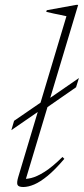

<svg xmlns="http://www.w3.org/2000/svg" viewBox="-20 -740 336 770"><path d="M36.5 -255.5 153 -335.5 175.5 -343.5 296.5 -427 285 -390 164 -306 141.5 -298 25.5 -218ZM246.5 -675Q237.5 -677 223.8 -679.8Q210 -682.5 195 -685.8Q180 -689 165.5 -692.5L167.5 -699L285.5 -720.5H293.5L80 -9.5L66 -23.5Q81.5 -20.5 104.8 -26Q128 -31.5 159.2 -51.2Q190.5 -71 230.5 -110.5L238 -103Q201.5 -60 171.5 -35.2Q141.5 -10.5 117.2 -0.2Q93 10 73.5 10Q54 10 50.2 1.2Q46.5 -7.5 53 -29.5Z"/></svg>

Font: Newsreader 36pt ExtraLight
Style: Italic
Weight: 250
Italic angle: -17°
Designer: Hugues Gentile
Foundry: Production Type
Version: Version 1.003